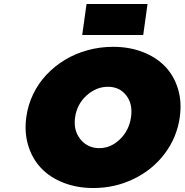

<svg xmlns="http://www.w3.org/2000/svg" viewBox="-20 -946 938 976"><path d="M113.8 -351.1Q122.1 -412.6 148.9 -468Q175.8 -523.4 217 -566.9Q258.3 -610.4 310.8 -642.1Q363.3 -673.8 425.8 -690.9Q488.3 -708 555.2 -708Q638.2 -708 706.8 -681.2Q775.4 -654.3 820.1 -607.4Q864.7 -560.5 884.8 -494.1Q904.8 -427.7 894 -351.1Q879.9 -248.5 818.1 -166Q756.3 -83.5 660.6 -36.9Q564.9 9.8 454.1 9.8Q371.1 9.8 302.2 -17.3Q233.4 -44.4 188.5 -92Q143.6 -139.6 123.3 -206.8Q103 -273.9 113.8 -351.1ZM397.9 -768.1 419.9 -925.8H730L708 -768.1ZM484.9 -192.9Q543 -192.9 589.6 -237.8Q636.2 -282.7 646 -350.1Q655.8 -417.5 621.6 -461.2Q587.4 -504.9 528.8 -504.9Q469.2 -504.9 420.4 -460.9Q371.6 -417 361.8 -350.1Q352.1 -283.2 388.9 -238Q425.8 -192.9 484.9 -192.9Z"/></svg>

Font: Trueno UltraBlack
Style: Italic
Weight: 950
Designer: Julieta Ulanovsky
Foundry: Julieta Ulanovsky
Version: Version 3.001b | FøM Fix